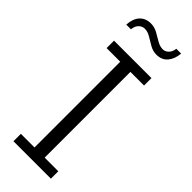

<svg xmlns="http://www.w3.org/2000/svg" viewBox="-247 -764 787 787"><g transform="rotate(45 146.5 -370.0)"><path d="M38 0V-43H117V-540H38V-583H255V-540H176V-43H255V0ZM201 -665Q181 -665 162.5 -675.5Q144 -686 127 -696.5Q110 -707 93 -707Q78 -707 67 -696Q56 -685 54 -665H27Q29 -701 47 -720.5Q65 -740 95 -740Q116 -740 134 -730Q152 -720 169.5 -709.5Q187 -699 204 -699Q218 -699 229 -710Q240 -721 242 -740H270Q267 -706 249.5 -685.5Q232 -665 201 -665Z"/></g></svg>

Font: Rokkitt SemiBold Light
Style: Regular
Weight: 300
Version: Version 3.103